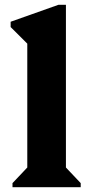

<svg xmlns="http://www.w3.org/2000/svg" viewBox="-20 -785 371 805"><path d="M32.4 0V-17.2L110.4 -99.6L94.4 -71.6V-638.2L137.4 -559.2L24.6 -671.6V-693.8L225.4 -765H256.4V-71.2L240.6 -99.4L318.4 -17.2V0Z"/></svg>

Font: Platypi Light
Style: Regular
Weight: 300
Designer: David Sargent
Foundry: Bolt Cutter Type
Version: Version 1.200